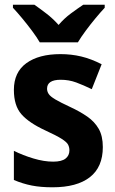

<svg xmlns="http://www.w3.org/2000/svg" viewBox="-20 -786 490 816"><path d="M417 -161Q417 -76 362 -33Q307 10 203 10Q153 10 115 2.5Q77 -5 39 -21V-145Q77 -126 122 -112.5Q167 -99 206 -99Q242 -99 258.5 -112Q275 -125 275 -147Q275 -160 269.5 -171Q264 -182 242 -196Q220 -210 172 -232Q103 -264 71 -300.5Q39 -337 39 -404Q39 -479 92 -517.5Q145 -556 237 -556Q283 -556 325 -546Q367 -536 412 -513L370 -407Q335 -424 304 -435.5Q273 -447 238 -447Q180 -447 180 -409Q180 -397 187 -386.5Q194 -376 215 -363.5Q236 -351 279 -331Q320 -312 351 -290.5Q382 -269 399.5 -238.5Q417 -208 417 -161ZM149 -606Q137 -627 116.5 -654.5Q96 -682 74 -708.5Q52 -735 35 -753V-766H126Q149 -750 177 -728.5Q205 -707 229 -680Q253 -708 281.5 -729Q310 -750 334 -766H425V-753Q408 -735 386 -708.5Q364 -682 344 -655Q324 -628 311 -606Z"/></svg>

Font: Noto Sans Sinhala SemiCondensed
Style: Bold
Weight: 700
Width: 4
Designer: Jelle Bosma - Monotype Design Team
Foundry: Monotype Imaging Inc.
Version: Version 2.006; ttfautohint (v1.8.4.7-5d5b)